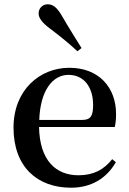

<svg xmlns="http://www.w3.org/2000/svg" viewBox="-20 -859 602 895"><path d="M360 -635C333 -679 304 -724 268 -786C246 -824 227 -839 202 -839C181 -839 160 -823 160 -796C160 -774 178 -752 214 -725C266 -686 304 -654 341 -620ZM311 16C406 16 477 -28 520 -103L503 -117C465 -69 417 -42 346 -42C241 -42 165 -110 162 -267H515C519 -284 521 -303 521 -328C521 -449 443 -543 303 -543C165 -543 43 -439 43 -264C43 -81 154 16 311 16ZM163 -300C168 -440 227 -510 299 -510C370 -510 414 -455 414 -369C414 -320 403 -300 364 -300Z"/></svg>

Font: Noto Serif CJK JP SemiBold
Style: Regular
Weight: 600
Designer: Ryoko NISHIZUKA 西塚涼子 (kana & ideographs); Frank Grießhammer (Latin, Greek & Cyrillic); Wenlong ZHANG 张文龙 (bopomofo); San
Foundry: Adobe
Version: Version 2.001;hotconv 1.1.0;makeotfexe 2.6.0